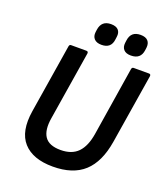

<svg xmlns="http://www.w3.org/2000/svg" viewBox="-153 -945 922 1062"><g transform="rotate(20 308.5 -414.5)"><path d="M282 11Q164 11 108 -51.5Q52 -114 72 -239L137 -644Q139 -655 148 -655H238Q250 -655 249 -643L184 -238Q172 -165 197.5 -127.5Q223 -90 291 -90Q357 -90 393 -127Q429 -164 441 -240L505 -644Q507 -655 517 -655H607Q618 -655 617 -643L551 -233Q531 -109 465.5 -49Q400 11 282 11ZM478 -714Q449 -714 435.5 -729Q422 -744 425 -769L427 -784Q434 -840 491 -840Q521 -840 534.5 -825Q548 -810 545 -784L543 -769Q536 -714 478 -714ZM305 -714Q276 -714 262 -729Q248 -744 251 -769L253 -784Q261 -840 317 -840Q347 -840 360.5 -825Q374 -810 370 -784L368 -769Q362 -714 305 -714Z"/></g></svg>

Font: Sofia Sans Semi Condensed
Style: Bold Italic
Weight: 700
Italic angle: -9°
Version: Version 4.100